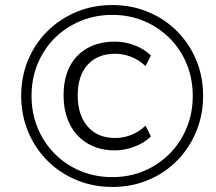

<svg xmlns="http://www.w3.org/2000/svg" viewBox="-20 -733 855 761"><path d="M425 8Q349 8 283 -19.5Q217 -47 168 -96Q119 -145 91.5 -211Q64 -277 64 -353Q64 -430 91.5 -495.5Q119 -561 168 -609.5Q217 -658 282.5 -685.5Q348 -713 425 -713Q502 -713 567.5 -685.5Q633 -658 681.5 -609.5Q730 -561 757.5 -495.5Q785 -430 785 -353Q785 -277 757.5 -211Q730 -145 681.5 -96Q633 -47 567.5 -19.5Q502 8 425 8ZM436 -137Q373 -137 327 -164.5Q281 -192 256.5 -241Q232 -290 232 -356Q232 -422 256.5 -469.5Q281 -517 327 -542.5Q373 -568 436 -568Q476 -568 514.5 -553Q553 -538 578 -513L557 -471Q529 -497 498 -508.5Q467 -520 437 -520Q367 -520 327.5 -476.5Q288 -433 288 -355Q288 -277 327.5 -231.5Q367 -186 437 -186Q467 -186 498 -197.5Q529 -209 557 -235L578 -192Q553 -167 513.5 -152Q474 -137 436 -137ZM425 -31Q493 -31 551 -55.5Q609 -80 652.5 -124Q696 -168 720 -226.5Q744 -285 744 -353Q744 -421 720 -479.5Q696 -538 652.5 -581.5Q609 -625 551 -649.5Q493 -674 425 -674Q357 -674 298.5 -649.5Q240 -625 196.5 -581.5Q153 -538 129 -479.5Q105 -421 105 -353Q105 -285 129 -226.5Q153 -168 196.5 -124Q240 -80 298.5 -55.5Q357 -31 425 -31Z"/></svg>

Font: Nunito Sans 12pt Light
Style: Italic
Weight: 300
Italic angle: -9°
Designer: Vernon Adams
Foundry: Vernon Adams
Version: Version 3.101;gftools[0.9.27]